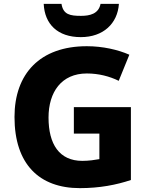

<svg xmlns="http://www.w3.org/2000/svg" viewBox="-20 -963 771 993"><path d="M595 -943H500C490 -891 444 -881 399 -881C343 -881 307 -887 298 -943H206C211 -838 278 -771 398 -771C514 -771 588 -841 595 -943ZM362 -409V-272H494V-140C472 -136 439 -131 406 -131C286 -131 231 -218 231 -355C231 -487 298 -583 429 -583C491 -583 547 -568 594 -545L649 -680C590 -706 511 -724 429 -724C187 -724 55 -582 55 -358C55 -114 183 10 393 10C496 10 582 -7 657 -32V-409Z"/></svg>

Font: Noto Sans Arabic UI XBd
Style: Regular
Weight: 800
Designer: Monotype Design Team, Nadine Chahine and Nizar Qandah
Foundry: Monotype Imaging Inc.
Version: Version 2.010